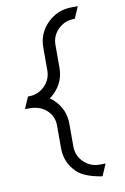

<svg xmlns="http://www.w3.org/2000/svg" viewBox="-113 -973 787 1207"><g transform="rotate(-10 281.0 -369.5)"><path d="M213.9 -545.4V-691.4Q213.9 -781.2 278.3 -845.2Q342.8 -908.7 434.1 -908.7H472.7L439.9 -834H434.1Q376 -834 334 -793Q292 -752 292 -692.9V-548.3V-546.9Q292 -457.5 227.5 -393.1Q213.9 -379.4 198.7 -368.7Q214.4 -358.4 227.5 -345.2Q292 -280.8 292 -191.4V-190.4V-45.4Q292 13.7 334 54.7Q375.5 95.2 434.1 95.7L473.1 95.2L440.4 170.4Q437 170.9 434.1 170.4Q323.2 151.9 278.3 106.9Q213.9 42.5 213.9 -46.9V-192.9Q213.9 -252 171.9 -290.5Q132.8 -326.7 71.8 -329.6Q62 -329.6 52.7 -329.6Q43 -329.6 33.2 -329.6L65.9 -404.3H71.8Q129.9 -404.3 171.9 -445.3Q213.9 -486.3 213.9 -545.4Z"/></g></svg>

Font: NovaMono
Style: Regular
Weight: 400
Monospace: yes
Version: Version 1.2